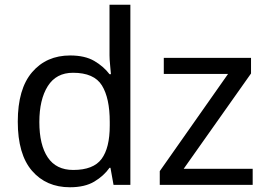

<svg xmlns="http://www.w3.org/2000/svg" viewBox="-20 -780 1125 810"><path d="M275 10Q175 10 115 -59.5Q55 -129 55 -267Q55 -405 115.5 -475.5Q176 -546 276 -546Q338 -546 377.5 -523Q417 -500 442 -467H448Q447 -480 444.5 -505.5Q442 -531 442 -546V-760H530V0H459L446 -72H442Q418 -38 378 -14Q338 10 275 10ZM289 -63Q374 -63 408.5 -109.5Q443 -156 443 -250V-266Q443 -366 410 -419.5Q377 -473 288 -473Q217 -473 181.5 -416.5Q146 -360 146 -265Q146 -169 181.5 -116Q217 -63 289 -63ZM1046 0H654V-58L942 -468H671V-536H1039V-470L755 -68H1046Z"/></svg>

Font: Noto IKEA Arabic
Style: Regular
Weight: 400
Designer: Monotype Design Team
Foundry: Monotype Imaging Inc.
Version: Version 1.200